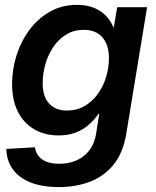

<svg xmlns="http://www.w3.org/2000/svg" viewBox="-20 -552 635 784"><path d="M220.2 211.9Q151.4 211.9 103.8 192.6Q56.2 173.3 31.5 138.2Q6.8 103 5.9 56.2L122.6 49.3Q125.5 69.8 137.2 85Q148.9 100.1 169.9 108.4Q190.9 116.7 221.7 116.7Q282.7 116.7 323 84.2Q363.3 51.8 372.6 -7.3L385.3 -87.4L382.3 -86.9Q362.8 -59.1 338.6 -39.3Q314.5 -19.5 285.2 -9.3Q255.9 1 220.2 1Q161.6 1 118.7 -24.7Q75.7 -50.3 52.5 -97.2Q29.3 -144 29.3 -208Q29.3 -268.6 47.6 -326.2Q65.9 -383.8 100.6 -430.4Q135.3 -477.1 184.3 -504.6Q233.4 -532.2 293.9 -532.2Q322.8 -532.2 346.7 -525.6Q370.6 -519 389.2 -506.8Q407.7 -494.6 421.1 -477.8Q434.6 -460.9 442.9 -440.4L444.8 -440.9L458.5 -522.5H580.6L495.6 -5.9Q482.9 72.3 443.6 120.4Q404.3 168.5 346.7 190.2Q289.1 211.9 220.2 211.9ZM253.4 -100.6Q293.9 -100.6 325.7 -119.1Q357.4 -137.7 379.6 -168.7Q401.9 -199.7 413.3 -237.8Q424.8 -275.9 424.8 -314.5Q424.8 -368.7 398.2 -399.4Q371.6 -430.2 321.8 -430.2Q281.7 -430.2 250.5 -411.1Q219.2 -392.1 197.8 -360.4Q176.3 -328.6 165.3 -290Q154.3 -251.5 154.3 -211.9Q154.3 -158.2 180.4 -129.4Q206.5 -100.6 253.4 -100.6Z"/></svg>

Font: Inter 28pt SemiBold
Style: Italic
Weight: 600
Italic angle: -9.3988°
Designer: Rasmus Andersson
Foundry: rsms
Version: Version 4.001;git-66647c0bb